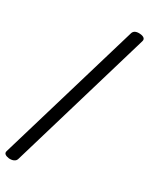

<svg xmlns="http://www.w3.org/2000/svg" viewBox="-267 -1061 956 1232"><g transform="rotate(20 211.5 -445.0)"><path d="M-48 75Q-67 69 -75.5 59.5Q-84 50 -77 36L414 -947Q421 -961 436 -965Q451 -969 472 -963Q491 -958 499 -948Q507 -938 500 -924L10 59Q3 72 -12.5 76Q-28 80 -48 75Z"/></g></svg>

Font: Playwrite DE SAS
Style: Regular
Weight: 400
Designer: Veronika Burian, José Scaglione
Foundry: TypeTogether
Version: Version 1.002